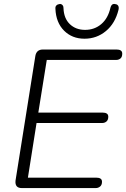

<svg xmlns="http://www.w3.org/2000/svg" viewBox="-20 -957 642 977"><path d="M91 0Q73 0 65 -9.5Q57 -19 59 -38L160 -673Q163 -689 172.5 -697Q182 -705 198 -705H574Q587 -705 594.5 -700Q602 -695 602 -684Q602 -667 593 -659.5Q584 -652 571 -652H218L175 -384H503Q516 -384 523.5 -379Q531 -374 531 -363Q531 -347 522 -339Q513 -331 499 -331H166L122 -53H470Q484 -53 491.5 -48Q499 -43 499 -32Q499 -16 489.5 -8Q480 0 467 0ZM410 -760Q347 -760 306 -801Q265 -842 262 -912Q261 -923 266.5 -929Q272 -935 281 -936Q287 -938 292 -935.5Q297 -933 300 -928.5Q303 -924 303 -916Q305 -863 335.5 -834Q366 -805 413 -805Q461 -805 495.5 -834.5Q530 -864 542 -918Q544 -925 547 -929.5Q550 -934 555 -936Q560 -938 567 -936Q577 -935 581.5 -927.5Q586 -920 583 -907Q566 -838 519 -799Q472 -760 410 -760Z"/></svg>

Font: Nunito ExtraLight Light
Style: Italic
Weight: 300
Italic angle: -9°
Version: Version 3.602